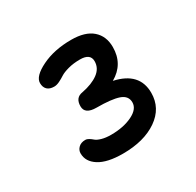

<svg xmlns="http://www.w3.org/2000/svg" viewBox="-102 -959 663 648"><g transform="rotate(-30 230.0 -635.0)"><path d="M205.1 -424.8Q144.5 -424.8 112.8 -444.8Q81.1 -464.8 81.1 -497.1Q81.1 -509.8 90.8 -519.3Q100.6 -528.8 117.2 -528.8Q124 -528.8 131.1 -524.4Q138.2 -520 144.5 -514.4Q150.9 -508.8 166 -504.4Q181.2 -500 202.1 -500Q250.5 -500 284.7 -516.6Q318.8 -533.2 318.8 -559.1Q318.8 -585 291 -594.5Q263.2 -604 205.1 -604Q160.2 -604 160.2 -634.8Q160.2 -668.5 189.9 -672.9Q230 -680.7 253.9 -698.2Q277.8 -715.8 277.8 -743.2Q277.8 -772.9 237.8 -772.9Q211.9 -772.9 191.4 -767.3Q170.9 -761.7 160.4 -754.9Q149.9 -748 138.4 -742.4Q127 -736.8 117.2 -736.8Q99.6 -736.8 90.3 -745.8Q81.1 -754.9 81.1 -771Q81.1 -797.4 129.9 -821.3Q178.7 -845.2 245.1 -845.2Q299.3 -845.2 327.1 -820.8Q355 -796.4 355 -753.9Q355 -687.5 297.9 -654.8Q390.1 -634.8 390.1 -555.2Q390.1 -495.6 338.9 -460.2Q287.6 -424.8 205.1 -424.8Z"/></g></svg>

Font: Shantell Sans Bouncy
Style: Regular
Weight: 400
Designer: Stephen Nixon, Anya Danilova, Shantell Martin
Foundry: Arrow Type
Version: Version 1.006;[9816181b4]